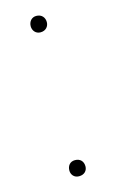

<svg xmlns="http://www.w3.org/2000/svg" viewBox="-86 -528 348 576"><g transform="rotate(-15 88.0 -240.0)"><path d="M87 -489C72 -489 63 -477 63 -463C63 -450 72 -438 87 -438C104 -438 113 -450 113 -463C113 -477 104 -489 87 -489ZM87 -41C72 -41 63 -30 63 -15C63 -2 72 9 87 9C104 9 113 -2 113 -15C113 -30 104 -41 87 -41Z"/></g></svg>

Font: Glow Sans SC Normal Thin
Style: Regular
Weight: 100
Designer: Ryoko NISHIZUKA (kana, bopomofo & ideographs); Paul D. Hunt (Latin, Greek & Cyrillic); Sandoll Communications, Soo-young
Version: Version 0.93